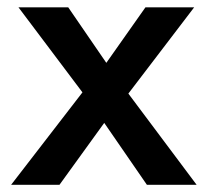

<svg xmlns="http://www.w3.org/2000/svg" viewBox="-20 -518 580 534"><path d="M337 -257.7 520.1 -497.7H384.6L275.7 -343.2L169.7 -497.7H31.3L209.3 -261.1L11 -4.1H145.5L269.9 -176.2L388.5 -4.1H526.8Z"/></svg>

Font: Diatome Semibold
Style: Regular
Weight: 600
Designer: 15.100.17
Foundry: 15.100.17
Version: Version 1.005;Fontself Maker 3.5.8